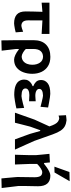

<svg xmlns="http://www.w3.org/2000/svg" viewBox="853 -1683 1026 2772"><g transform="rotate(90 1366.0 -297.0)"><path d="M317 12.5Q233 12.5 189 -27.2Q145 -67 145 -155Q145 -213 147 -272.2Q149 -331.5 150.5 -396.5L18.5 -385V-498H470V-385Q421 -388 371.5 -390.8Q322 -393.5 274.5 -396.5Q274.5 -345 274.2 -293.5Q274 -242 274 -190.5Q274 -138 295 -115.2Q316 -92.5 354 -92.5Q362.5 -92.5 387.8 -100Q413 -107.5 438.5 -118L447 -10.5Q424.5 -4 397.8 1.2Q371 6.5 348.5 9.5Q326 12.5 317 12.5Z M563 196Q562.5 144 561.8 91Q561 38 560 -25V-267Q560 -385.5 623.5 -448.2Q687 -511 800.5 -511Q881 -511 935.5 -476.5Q990 -442 1017.8 -383Q1045.5 -324 1045.5 -250Q1045.5 -180.5 1023.2 -120.8Q1001 -61 955.5 -24.2Q910 12.5 841 12.5Q812.5 12.5 773.2 -5.5Q734 -23.5 695.5 -55H687V-18.5Q693.5 38 699.5 88.5Q705.5 139 711.5 192ZM795 -97Q836 -98.5 862.5 -120Q889 -141.5 902 -175.5Q915 -209.5 915 -249Q915 -315 885.5 -359.2Q856 -403.5 798.5 -405.5Q744.5 -403.5 715.8 -368.8Q687 -334 687 -264V-157Q708.5 -134 739.5 -116.2Q770.5 -98.5 795 -97Z M1350.5 10.5Q1264.5 10.5 1216.2 -9.2Q1168 -29 1148.5 -61.5Q1129 -94 1129 -133Q1129 -168.5 1144.2 -193.2Q1159.5 -218 1181.5 -233Q1203.5 -248 1224 -254.5V-265Q1191.5 -276 1163.2 -303Q1135 -330 1135 -378.5Q1135 -434.5 1181.5 -472.2Q1228 -510 1334 -510Q1350.5 -510 1385.8 -504.8Q1421 -499.5 1461.2 -492Q1501.5 -484.5 1532 -478.5L1522 -369Q1487 -378 1453.2 -386.2Q1419.5 -394.5 1394.2 -399.8Q1369 -405 1361 -405Q1263.5 -402 1263.5 -351Q1263.5 -325.5 1289.5 -309.8Q1315.5 -294 1363.5 -294Q1384 -295 1404 -296.5Q1424 -298 1442.5 -299.5V-203.5Q1421.5 -204.5 1401.5 -205.5Q1381.5 -206.5 1353 -208Q1310 -208 1283.5 -193.5Q1257 -179 1257 -151Q1257 -125.5 1281.2 -110.5Q1305.5 -95.5 1367 -94Q1377.5 -94 1407 -100Q1436.5 -106 1472.5 -114.8Q1508.5 -123.5 1538 -132.5L1545.5 -21Q1525.5 -15.5 1497.2 -10Q1469 -4.5 1439.5 0.2Q1410 5 1386 7.8Q1362 10.5 1350.5 10.5Z M1607 0Q1616.5 -27 1629.2 -62.8Q1642 -98.5 1655 -135.8Q1668 -173 1679.5 -205.5Q1691 -238 1698.5 -259Q1706 -280 1707 -282.5Q1730 -333 1755 -388Q1780 -443 1805 -497.5Q1788 -549 1771.2 -578.5Q1754.5 -608 1734.5 -621.8Q1714.5 -635.5 1688 -639.5Q1685 -639.5 1672.2 -636.2Q1659.5 -633 1648.5 -630L1643 -737Q1658 -739 1682.8 -741.8Q1707.5 -744.5 1717 -744.5Q1766.5 -739 1802.5 -719.8Q1838.5 -700.5 1866.5 -658.5Q1894.5 -616.5 1920.5 -543.5L2014.5 -278.5Q2043.5 -213.5 2064.5 -166.5Q2085.5 -119.5 2103.2 -80.5Q2121 -41.5 2139.5 0H1992Q1982 -28 1968.5 -64.2Q1955 -100.5 1942.5 -135.2Q1930 -170 1921.2 -194Q1912.5 -218 1911.5 -221.5L1871 -364.5H1860L1808 -219Q1793.5 -163.5 1779.5 -108.5Q1765.5 -53.5 1752 0Z M2556 195.5Q2553 167 2549.8 130.2Q2546.5 93.5 2543.2 58Q2540 22.5 2537.8 -3.8Q2535.5 -30 2535.5 -37Q2535.5 -97 2537.2 -159.2Q2539 -221.5 2539 -281.5Q2539 -338 2522.5 -366Q2506 -394 2463.5 -394Q2445.5 -394 2411.2 -372.5Q2377 -351 2347 -320.5V-210.5Q2349 -154 2351 -104Q2353 -54 2355 0H2214Q2215.5 -54.5 2217 -104.8Q2218.5 -155 2220 -217V-302Q2216 -350 2211 -398.8Q2206 -447.5 2201 -498L2325 -504.5L2333 -420H2344.5Q2369.5 -441 2400.2 -462Q2431 -483 2461.2 -497Q2491.5 -511 2515.5 -511Q2669 -511 2669 -333.5Q2669 -283 2667.2 -237Q2665.5 -191 2665.5 -154V-48Q2673.5 17.5 2680.5 74.5Q2687.5 131.5 2694.5 192ZM2386 -569.5Q2405.5 -623.5 2424.8 -677.8Q2444 -732 2463.5 -786.5L2596 -789.5Q2578.5 -758.5 2556.5 -720.5Q2534.5 -682.5 2512 -643.5Q2489.5 -604.5 2470 -571Z"/></g></svg>

Font: Commissioner Loud SemiBold
Style: Regular
Weight: 600
Designer: Kostas Bartsokas
Foundry: Kostas Bartsokas
Version: Version 1.000; ttfautohint (v1.8.3)